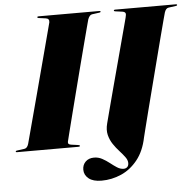

<svg xmlns="http://www.w3.org/2000/svg" viewBox="-80 -760 1027 1007"><g transform="rotate(-5 434.0 -256.0)"><path d="M256 -32Q252.5 -17 271.5 -14.5L308 -9.5Q317 -8 317 -4.5Q317 0 309 0H-15Q-21 0 -21 -3.5Q-21 -8 -14.5 -8.5L25 -14Q40.5 -16 47 -38Q48.5 -43.5 58 -79Q67.5 -114.5 82.2 -169.5Q97 -224.5 114.2 -289.2Q131.5 -354 148.5 -418.5Q165.5 -483 180 -537.2Q194.5 -591.5 203.5 -626Q212.5 -660.5 213.5 -664Q216.5 -683.5 196.5 -686L159.5 -691Q153 -691.5 153 -696Q153 -700 160 -700H480Q486 -700 486 -696.5Q486 -692 479.5 -691.5L440 -686Q427 -684 418.5 -662Q417.5 -659 408.5 -624.8Q399.5 -590.5 385.2 -536.2Q371 -482 354.2 -417.2Q337.5 -352.5 320.8 -287.2Q304 -222 289.8 -166.2Q275.5 -110.5 266.5 -74.2Q257.5 -38 256 -32ZM821.5 -662Q820.5 -659 811.2 -624.2Q802 -589.5 787.5 -534Q773 -478.5 756 -412.2Q739 -346 721.8 -279.5Q704.5 -213 690 -156Q675.5 -99 666.2 -62Q657 -25 655.5 -19Q641 52.5 604.2 98.2Q567.5 144 517.8 165.8Q468 187.5 414.5 187.5Q370 187.5 346.8 168.8Q323.5 150 323.5 122Q323.5 96.5 340.2 80Q357 63.5 385 63.5Q407.5 63.5 427.5 74.2Q447.5 85 465.5 99.2Q483.5 113.5 500.5 124.5Q517.5 135.5 535 135.5Q546.5 135.5 554 128.5Q561.5 121.5 561.5 107.5Q561.5 92 549.5 75.8Q537.5 59.5 520.8 41.2Q504 23 489 0.8Q474 -21.5 467.2 -48.5Q460.5 -75.5 469.5 -109.5Q477 -138 490 -187.8Q503 -237.5 519 -297.2Q535 -357 551.2 -417.5Q567.5 -478 581.2 -529.8Q595 -581.5 604 -615Q613 -648.5 614 -653Q619 -670.5 615.8 -677.2Q612.5 -684 599.5 -686L562.5 -691Q556 -691.5 556 -696Q556 -700 563 -700H883Q889 -700 889 -696.5Q889 -692 882.5 -691.5L843 -686Q828.5 -684 821.5 -662Z"/></g></svg>

Font: Fraunces 144pt Black
Style: Italic
Weight: 900
Italic angle: -16°
Version: Version 1.000;[0bf87f6ff]